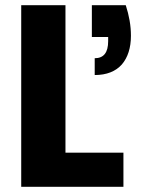

<svg xmlns="http://www.w3.org/2000/svg" viewBox="-20 -722 563 742"><path d="M233 -702C233 -702 62 -702 62 -702C62 -702 62 0 62 0C62 0 457 0 457 0C457 0 457 -132 457 -132C457 -132 233 -132 233 -132C233 -132 233 -702 233 -702ZM466 -702C466 -702 335 -702 335 -702C335 -702 335 -579 335 -579C335 -579 398 -579 398 -579C398 -579 398 -563 398 -563C398 -563 398 -563 398 -563C398 -519 381 -497 346 -497C346 -497 346 -432 346 -432C346 -432 346 -432 346 -432C392 -432 427 -446 451 -473C474 -500 486 -537 486 -584C486 -584 486 -584 486 -584C486 -623 479 -662 466 -702Z"/></svg>

Font: Girnar Poppins
Style: Bold
Weight: 500
Designer: Ninad Kale (Devanagari), Jonny Pinhorn (Latin)
Foundry: Indian Type Foundry
Version: ""